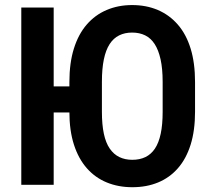

<svg xmlns="http://www.w3.org/2000/svg" viewBox="-20 -741 844 770"><path d="M195.3 -710.9V0H65.4V-710.9ZM310.5 -394.5V-290H149.4V-394.5ZM762.2 -412.1V-292.5Q762.2 -217.3 744.4 -160.6Q726.6 -104 693.4 -66.2Q660.2 -28.3 614 -9.3Q567.9 9.8 510.7 9.8Q454.6 9.8 408.2 -9.3Q361.8 -28.3 328.4 -66.2Q294.9 -104 276.6 -160.6Q258.3 -217.3 258.3 -292.5V-412.1Q258.3 -488.8 276.4 -546.4Q294.4 -604 327.9 -642.6Q361.3 -681.2 407.7 -700.9Q454.1 -720.7 509.8 -720.7Q566.9 -720.7 613 -700.9Q659.2 -681.2 692.9 -642.6Q726.6 -604 744.4 -546.4Q762.2 -488.8 762.2 -412.1ZM632.3 -292.5V-413.1Q632.3 -465.3 624 -502.9Q615.7 -540.5 600.3 -564.2Q585 -587.9 562.3 -599.1Q539.6 -610.4 509.8 -610.4Q480.5 -610.4 457.8 -599.1Q435.1 -587.9 419.7 -564.2Q404.3 -540.5 396.5 -502.9Q388.7 -465.3 388.7 -413.1V-292.5Q388.7 -241.2 396.5 -204.6Q404.3 -168 420.2 -145Q436 -122.1 458.7 -111.1Q481.4 -100.1 510.7 -100.1Q540.5 -100.1 563.2 -111.1Q585.9 -122.1 601.3 -145Q616.7 -168 624.5 -204.6Q632.3 -241.2 632.3 -292.5Z"/></svg>

Font: Roboto Condensed SemiBold
Style: Regular
Weight: 600
Designer: Christian Robertson
Foundry: Google
Version: Version 3.008; 2023